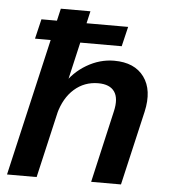

<svg xmlns="http://www.w3.org/2000/svg" viewBox="-52 -767 716 814"><g transform="rotate(5 306.0 -360.0)"><path d="M76 -584 96 -668H465L445 -584ZM8 0 174 -720H300L134 0ZM366 0 436 -306Q449 -362 429 -390.5Q409 -419 360 -419Q301 -419 258 -381Q215 -343 197 -275L212 -398Q246 -454 302 -487Q358 -520 419 -520Q506 -520 546.5 -464.5Q587 -409 566 -316L493 0Z"/></g></svg>

Font: Instrument Sans SemiBold
Style: Italic
Weight: 600
Italic angle: -13°
Designer: Rodrigo Fuenzalida
Foundry: fragTYPE
Version: Version 1.000;gftools[0.9.28]